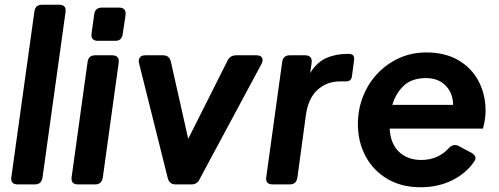

<svg xmlns="http://www.w3.org/2000/svg" viewBox="-20 -777 2101 809"><path d="M55 0Q23 0 28 -32L125 -729Q129 -757 157 -757H229Q261 -757 256 -725L159 -28Q154 0 127 0Z M393 -605Q361 -605 366 -637L377 -717Q381 -745 409 -745H481Q513 -745 509 -713L497 -633Q493 -605 466 -605ZM309 0Q277 0 282 -32L349 -516Q353 -544 381 -544H453Q484 -544 480 -512L413 -28Q408 0 381 0Z M720 0Q694 0 687 -26L566 -510Q562 -525 569 -534.5Q576 -544 592 -544H667Q694 -544 700 -517L773 -192L939 -522Q950 -544 975 -544H1061Q1078 -544 1084 -534Q1090 -524 1082 -508L821 -22Q811 0 786 0Z M1129 0Q1097 0 1102 -32L1169 -516Q1173 -544 1201 -544H1265Q1297 -544 1293 -512L1287 -469Q1314 -514 1354 -532Q1394 -550 1444 -550H1450Q1475 -550 1472 -524L1463 -456Q1460 -434 1438 -434H1413Q1357 -434 1318 -398.5Q1279 -363 1269 -293L1233 -28Q1228 0 1201 0Z M1752 12Q1672 12 1612.5 -23Q1553 -58 1520.5 -118.5Q1488 -179 1488 -254Q1488 -316 1509.5 -370.5Q1531 -425 1570 -466.5Q1609 -508 1661.5 -532Q1714 -556 1776 -556Q1856 -556 1912 -523Q1968 -490 1997 -434Q2026 -378 2026 -310Q2026 -292 2023 -272.5Q2020 -253 2015 -235H1622Q1625 -172 1661 -137.5Q1697 -103 1755 -103Q1792 -103 1821.5 -116.5Q1851 -130 1871 -153Q1891 -173 1912 -162L1965 -134Q1993 -118 1979 -98Q1946 -48 1886.5 -18Q1827 12 1752 12ZM1775 -448Q1716 -448 1682 -416.5Q1648 -385 1633 -335H1889Q1889 -384 1858 -416Q1827 -448 1775 -448Z"/></svg>

Font: Pitagon Sans Text Bold
Style: Italic
Weight: 700
Italic angle: -8°
Designer: Travis Tran
Foundry: Pitagon
Version: Version 1.001; ttfautohint (v1.8.4.7-5d5b);gftools[0.9.26]